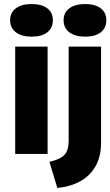

<svg xmlns="http://www.w3.org/2000/svg" viewBox="-20 -760 545 948"><path d="M55 -530H215V0H55ZM136 -579Q87 -579 58.5 -600.5Q30 -622 30 -660Q30 -698 58.5 -719Q87 -740 136 -740Q186 -740 213.5 -719Q241 -698 241 -660Q241 -622 213.5 -600.5Q186 -579 136 -579ZM263 168 224 39Q277 27 298 5Q319 -17 319 -66V-530H479V-57Q479 14 451 62Q423 110 374.5 136Q326 162 263 168ZM400 -579Q351 -579 322.5 -600.5Q294 -622 294 -660Q294 -698 322.5 -719Q351 -740 400 -740Q450 -740 477.5 -719Q505 -698 505 -660Q505 -622 477.5 -600.5Q450 -579 400 -579Z"/></svg>

Font: Roundo Variable
Style: Regular
Weight: 200
Designer: Shiva Nallaperumal
Foundry: Indian Type Foundry
Version: Version 2.000